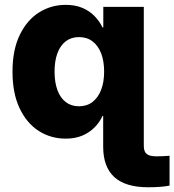

<svg xmlns="http://www.w3.org/2000/svg" viewBox="-20 -564 721 794"><path d="M593.3 210.4Q498.5 210.4 452.6 168.2Q406.7 126 406.7 43V-101.1H574.7V40Q574.7 63 586.7 72.8Q598.6 82.5 627.4 82.5Q641.6 82.5 655.5 81.8Q669.4 81.1 681.2 80.1V203.6Q664.1 207 641.6 208.7Q619.1 210.4 593.3 210.4ZM252 9.3Q189.5 9.3 139.6 -22.9Q89.8 -55.2 60.8 -116.9Q31.7 -178.7 31.7 -267.6Q31.7 -357.9 61.8 -419.7Q91.8 -481.4 141.6 -512.7Q191.4 -543.9 251.5 -543.9Q291.5 -543.9 321 -531.2Q350.6 -518.6 371.1 -497.3Q391.6 -476.1 403.8 -450.7H407.2V-535.6H574.7V0H407.7V-84.5H403.8Q392.1 -58.6 371.3 -37.4Q350.6 -16.1 320.8 -3.4Q291 9.3 252 9.3ZM306.6 -124.5Q339.4 -124.5 362.5 -142.3Q385.7 -160.2 398.2 -192.4Q410.6 -224.6 410.6 -268.1Q410.6 -311.5 398.2 -343.5Q385.7 -375.5 362.5 -393.1Q339.4 -410.6 306.6 -410.6Q274.4 -410.6 251.7 -393.1Q229 -375.5 217.3 -343.5Q205.6 -311.5 205.6 -268.1Q205.6 -224.1 217.3 -191.9Q229 -159.7 251.7 -142.1Q274.4 -124.5 306.6 -124.5Z"/></svg>

Font: Inter 20pt ExtraBold
Style: Regular
Weight: 800
Version: Version 4.001;git-66647c0bb